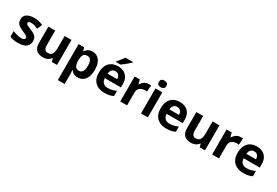

<svg xmlns="http://www.w3.org/2000/svg" viewBox="84 -2078 5243 3631"><g transform="rotate(30 2705.0 -263.0)"><path d="M459 -162Q459 -107 433 -68.5Q407 -30 355 -10Q303 10 226 10Q169 10 128 2.5Q87 -5 46 -22V-145Q90 -125 141 -112Q192 -99 231 -99Q275 -99 293.5 -112Q312 -125 312 -146Q312 -160 304.5 -171Q297 -182 272 -196Q247 -210 194 -232Q143 -254 110 -275.5Q77 -297 61 -327.5Q45 -358 45 -404Q45 -480 104 -518Q163 -556 261 -556Q312 -556 358 -546Q404 -536 453 -513L408 -406Q368 -423 332 -434.5Q296 -446 259 -446Q226 -446 209.5 -437Q193 -428 193 -410Q193 -397 201.5 -386.5Q210 -376 234.5 -364Q259 -352 307 -332Q354 -313 388 -292.5Q422 -272 440.5 -241.5Q459 -211 459 -162Z M1076 -546V0H962L942 -70H934Q917 -42 890.5 -24.5Q864 -7 832 1.5Q800 10 766 10Q708 10 664 -11Q620 -32 596 -76Q572 -120 572 -190V-546H721V-227Q721 -169 742 -139Q763 -109 809 -109Q877 -109 902 -155.5Q927 -202 927 -289V-546Z M1536 -556Q1628 -556 1685 -484.5Q1742 -413 1742 -274Q1742 -181 1715 -117.5Q1688 -54 1641 -22Q1594 10 1532 10Q1473 10 1438 -11.5Q1403 -33 1381 -60H1373Q1377 -41 1379 -20.5Q1381 0 1381 20V240H1232V-546H1353L1374 -475H1381Q1396 -497 1417 -515.5Q1438 -534 1467.5 -545Q1497 -556 1536 -556ZM1488 -437Q1430 -437 1406.5 -401Q1383 -365 1381 -291V-275Q1381 -196 1404.5 -153.5Q1428 -111 1490 -111Q1524 -111 1546 -130Q1568 -149 1579 -186Q1590 -223 1590 -276Q1590 -356 1565.5 -396.5Q1541 -437 1488 -437Z M2090 -556Q2166 -556 2220.5 -527Q2275 -498 2305 -443Q2335 -388 2335 -308V-236H1983Q1985 -173 2020.5 -137Q2056 -101 2119 -101Q2172 -101 2215 -111.5Q2258 -122 2304 -144V-29Q2264 -9 2219.5 0.5Q2175 10 2112 10Q2030 10 1967 -20.5Q1904 -51 1868 -113Q1832 -175 1832 -269Q1832 -365 1864.5 -428.5Q1897 -492 1955 -524Q2013 -556 2090 -556ZM2091 -450Q2048 -450 2019.5 -422Q1991 -394 1986 -335H2195Q2194 -385 2169 -417.5Q2144 -450 2091 -450ZM2294 -756Q2280 -742 2257 -722Q2234 -702 2207.5 -680Q2181 -658 2155.5 -638.5Q2130 -619 2111 -606H2012V-619Q2028 -638 2049.5 -663.5Q2071 -689 2092 -716.5Q2113 -744 2127 -766H2294Z M2761 -556Q2772 -556 2787 -555Q2802 -554 2811 -552L2800 -412Q2793 -414 2779.5 -415.5Q2766 -417 2756 -417Q2718 -417 2683 -403.5Q2648 -390 2626.5 -360Q2605 -330 2605 -278V0H2456V-546H2569L2591 -454H2598Q2622 -496 2664 -526Q2706 -556 2761 -556Z M3059 -546V0H2910V-546ZM2985 -760Q3018 -760 3042 -744.5Q3066 -729 3066 -686.8Q3066 -646 3042 -630Q3018 -614 2985 -614Q2950.7 -614 2927.4 -630Q2904 -646 2904 -686.8Q2904 -729 2927.4 -744.5Q2950.7 -760 2985 -760Z M3440 -556Q3516 -556 3570.5 -527Q3625 -498 3655 -443Q3685 -388 3685 -308V-236H3333Q3335 -173 3370.5 -137Q3406 -101 3469 -101Q3522 -101 3565 -111.5Q3608 -122 3654 -144V-29Q3614 -9 3569.5 0.5Q3525 10 3462 10Q3380 10 3317 -20.5Q3254 -51 3218 -113Q3182 -175 3182 -269Q3182 -365 3214.5 -428.5Q3247 -492 3305 -524Q3363 -556 3440 -556ZM3441 -450Q3398 -450 3369.5 -422Q3341 -394 3336 -335H3545Q3544 -385 3519 -417.5Q3494 -450 3441 -450Z M4307 -546V0H4193L4173 -70H4165Q4148 -42 4121.5 -24.5Q4095 -7 4063 1.5Q4031 10 3997 10Q3939 10 3895 -11Q3851 -32 3827 -76Q3803 -120 3803 -190V-546H3952V-227Q3952 -169 3973 -139Q3994 -109 4040 -109Q4108 -109 4133 -155.5Q4158 -202 4158 -289V-546Z M4768 -556Q4779 -556 4794 -555Q4809 -554 4818 -552L4807 -412Q4800 -414 4786.5 -415.5Q4773 -417 4763 -417Q4725 -417 4690 -403.5Q4655 -390 4633.5 -360Q4612 -330 4612 -278V0H4463V-546H4576L4598 -454H4605Q4629 -496 4671 -526Q4713 -556 4768 -556Z M5122 -556Q5198 -556 5252.5 -527Q5307 -498 5337 -443Q5367 -388 5367 -308V-236H5015Q5017 -173 5052.5 -137Q5088 -101 5151 -101Q5204 -101 5247 -111.5Q5290 -122 5336 -144V-29Q5296 -9 5251.5 0.5Q5207 10 5144 10Q5062 10 4999 -20.5Q4936 -51 4900 -113Q4864 -175 4864 -269Q4864 -365 4896.5 -428.5Q4929 -492 4987 -524Q5045 -556 5122 -556ZM5123 -450Q5080 -450 5051.5 -422Q5023 -394 5018 -335H5227Q5226 -385 5201 -417.5Q5176 -450 5123 -450Z"/></g></svg>

Font: Noto Sans Thaana
Style: Regular
Weight: 400
Designer: Monotype Design Team
Foundry: Monotype Imaging Inc.
Version: Version 2.001